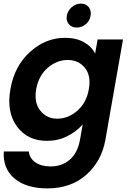

<svg xmlns="http://www.w3.org/2000/svg" viewBox="-27 -773 725 1066"><path d="M31 -279Q53 -406 139.5 -484.5Q226 -563 334 -563Q396 -563 439.5 -538.5Q483 -514 501 -475L515 -554H656L558 4Q537 122 452 197.5Q367 273 236 273Q119 273 53.5 218Q-12 163 -6 68H133Q137 106 169.5 128.5Q202 151 254 151Q316 151 359.5 114.5Q403 78 417 4L432 -82Q398 -43 346.5 -17Q295 9 234 9Q126 9 67 -71Q8 -151 31 -279ZM466 -277Q480 -352 444.5 -396Q409 -440 349 -440Q289 -440 238.5 -397Q188 -354 174 -279Q161 -204 196.5 -159Q232 -114 291 -114Q351 -114 402 -158Q453 -202 466 -277ZM476 -686Q472 -658 449.5 -639Q427 -620 399 -620Q371 -620 355 -639Q339 -658 344 -686Q349 -714 371.5 -733.5Q394 -753 422 -753Q450 -753 465.5 -733.5Q481 -714 476 -686Z"/></svg>

Font: Poppins SemiBold
Style: Italic
Weight: 600
Italic angle: -10°
Designer: Ninad Kale (Devanagari), Jonny Pinhorn (Latin)
Foundry: Indian Type Foundry
Version: Version 3.200;PS 1.000;hotconv 16.6.54;makeotf.lib2.5.65590